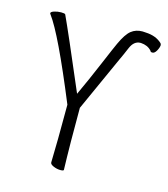

<svg xmlns="http://www.w3.org/2000/svg" viewBox="-107 -793 772 881"><g transform="rotate(15 279.0 -352.0)"><path d="M215 -294Q90 -598 33 -674Q31 -677 30 -679Q30 -686 45.5 -691Q61 -696 78 -696Q95 -696 98 -692Q130 -624 245 -354Q280 -429 317 -516.5Q354 -604 363 -623Q386 -673 408 -690.5Q430 -708 461 -708Q464 -708 470 -707.5Q476 -707 477 -707Q526 -705 555 -677Q558 -672 558 -668Q557 -656 548.5 -641Q540 -626 530 -626Q529 -626 528 -626Q521 -626 519 -632L518 -633Q500 -653 468 -655Q467 -655 466 -655Q435 -655 419 -617Q403 -579 391 -554L274 -295V-294Q274 -95 275.5 -60Q277 -25 277 -1Q277 4 261 4Q245 4 228.5 -3Q212 -10 212 -19Q215 -108 215 -293Z"/></g></svg>

Font: Moon Stars Kai HW Light
Style: Regular
Weight: 300
Designer: GuiWonder
Version: Version 1.101